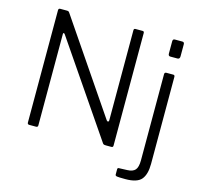

<svg xmlns="http://www.w3.org/2000/svg" viewBox="-126 -879 1239 1186"><g transform="rotate(15 494.0 -286.0)"><path d="M642 -742Q652 -742 652 -731V-11Q652 -6 649.5 -3Q647 0 641 0H606Q600 0 595 -1Q590 -2 586 -7L183 -597Q178 -604 174.5 -603Q171 -602 171 -596V-11Q171 0 159 0H116Q104 0 104 -12V-730Q104 -742 115 -742H157Q164 -742 167.5 -740.5Q171 -739 175 -733L571 -151Q577 -144 581.5 -146Q586 -148 586 -154V-731Q586 -742 596 -742ZM905 38Q905 105 878 137.5Q851 170 776 170Q733 170 722 168Q711 166 711 158V124Q711 120 713 117.5Q715 115 719 115L773 113Q808 112 823.5 94.5Q839 77 839 33V-518Q839 -530 851 -530H895Q905 -530 905 -518V38ZM909 -651Q909 -633 894 -633H848Q835 -633 835 -649V-727Q835 -742 848 -742H896Q909 -742 909 -728Z"/></g></svg>

Font: Libre Franklin Thin Light
Style: Regular
Weight: 300
Version: Version 3.000